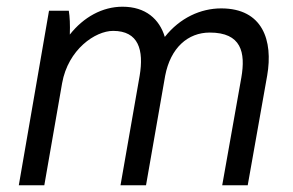

<svg xmlns="http://www.w3.org/2000/svg" viewBox="-20 -552 874 572"><path d="M36 0H112L165 -304C183 -405 264 -460 317 -460C393 -460 409 -403 396 -326L339 0H415L472 -326C488 -410 540 -455 605 -455C699 -455 712 -396 699 -321L642 0H718L776 -327C794 -431 763 -527 639 -527C578 -527 516 -499 471 -442C455 -495 414 -532 345 -532C285 -532 229 -501 188 -449C189 -479 188 -501 185 -520H126Z"/></svg>

Font: Fixel Text 20240404
Style: Italic
Weight: 400
Width: 4
Italic angle: -10°
Designer: AlfaBravo + MacPaw
Foundry: Kyrylo Tkachov, Marchela Mozhyna, Serhii Makarenko, Maria Weinstein, Zakhar Kryvoshyya
Version: Version 1.211;Glyphs 3.2 (3225)